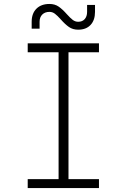

<svg xmlns="http://www.w3.org/2000/svg" viewBox="-20 -950 640 970"><path d="M480 0H120V-45H276V-686H120V-731H480V-686H326V-45H480ZM287 -852Q270 -871 257.5 -880.5Q245 -890 230 -890Q207 -890 193.5 -876.5Q180 -863 180 -840V-805H140V-840Q140 -882 164 -906Q188 -930 230 -930Q257 -930 276.5 -916.5Q296 -903 318 -878Q335 -859 347.5 -849.5Q360 -840 375 -840Q396 -840 408 -853.5Q420 -867 420 -890V-925H460V-890Q460 -848 437.5 -824Q415 -800 375 -800Q348 -800 328.5 -813.5Q309 -827 287 -852Z"/></svg>

Font: JetBrains Mono Extra Light
Style: Regular
Weight: 200
Monospace: yes
Designer: Philipp Nurullin, Konstantin Bulenkov
Foundry: JetBrains
Version: 2.002